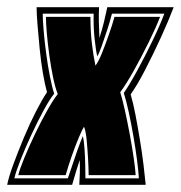

<svg xmlns="http://www.w3.org/2000/svg" viewBox="-57 -515 504 535"><path d="M-37 0Q-33 -21 -20 -56.5Q-7 -92 9.5 -131.5Q26 -171 43.5 -205Q61 -239 74 -258Q68 -279 62.5 -311.5Q57 -344 53.5 -379.5Q50 -415 47.5 -446Q45 -477 45 -495H219Q218 -473 218.5 -452.5Q219 -432 220 -409Q228 -434 233 -455Q238 -476 242 -495H427Q413 -458 391.5 -411Q370 -364 347.5 -320.5Q325 -277 307 -252Q314 -229 320.5 -195Q327 -161 333 -124.5Q339 -88 343 -55Q347 -22 349 0H164Q165 -14 165.5 -34.5Q166 -55 165 -69Q156 -42 144 0ZM-17 -18H132Q148 -66 157.5 -93Q167 -120 174 -136Q177 -122 178.5 -100.5Q180 -79 180.5 -56.5Q181 -34 181 -18H330Q329 -37 325 -68Q321 -99 315 -134Q309 -169 302 -201.5Q295 -234 288 -256Q304 -279 325.5 -318.5Q347 -358 368 -401.5Q389 -445 401 -477H255Q249 -454 241 -429.5Q233 -405 226 -385.5Q219 -366 214 -358Q210 -375 206.5 -408Q203 -441 204 -477H62Q62 -461 64.5 -431Q67 -401 71.5 -367Q76 -333 82 -302.5Q88 -272 94 -254Q81 -238 64 -206.5Q47 -175 30 -138.5Q13 -102 0 -69Q-13 -36 -17 -18ZM-6 -27Q-2 -44 11 -75.5Q24 -107 41 -142.5Q58 -178 75 -208Q92 -238 104 -253Q97 -270 91 -299Q85 -328 80.5 -360.5Q76 -393 73.5 -422Q71 -451 71 -468H195Q195 -428 199 -394Q203 -360 209 -332Q218 -344 227.5 -368Q237 -392 246.5 -419Q256 -446 262 -468H389Q377 -437 357 -396.5Q337 -356 316 -318.5Q295 -281 278 -258Q284 -239 291 -207.5Q298 -176 304.5 -141Q311 -106 315.5 -75.5Q320 -45 321 -27H190Q190 -43 188.5 -70.5Q187 -98 184.5 -124.5Q182 -151 177 -162Q172 -154 162.5 -131.5Q153 -109 143 -80.5Q133 -52 126 -27Z"/></svg>

Font: Alumni Sans Collegiate One SC
Style: Italic
Weight: 400
Italic angle: -8°
Designer: Robert E. Leuschke
Foundry: Robert E. Leuschke
Version: Version 1.100